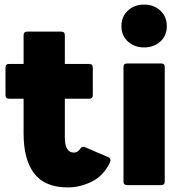

<svg xmlns="http://www.w3.org/2000/svg" viewBox="-20 -808 797 838"><path d="M276 10Q176 10 129.5 -50.5Q83 -111 83 -225V-377H20Q4 -377 4 -393V-513Q4 -529 20 -529H83V-654Q83 -670 99 -670H247Q263 -670 263 -654V-529H369Q385 -529 385 -513V-393Q385 -377 369 -377H263V-208Q263 -142 303 -142Q320 -142 332 -161Q339 -171 352 -165L453 -122Q468 -115 459 -97Q431 -40 380 -15Q329 10 276 10Z M609 -601Q567 -601 538.5 -626.5Q510 -652 510 -694Q510 -736 538.5 -762Q567 -788 609 -788Q651 -788 679.5 -762Q708 -736 708 -694Q708 -652 679.5 -626.5Q651 -601 609 -601ZM535 0Q519 0 519 -16V-516Q519 -531 535 -531H683Q699 -531 699 -516V-16Q699 0 683 0Z"/></svg>

Font: LINE Seed Sans ExtraBold
Style: Regular
Weight: 800
Designer: LINE VX Design & Dalton Maag Ltd & Sandoll Inc
Foundry: Dalton Maag Ltd
Version: Version 1.003